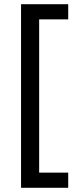

<svg xmlns="http://www.w3.org/2000/svg" viewBox="-20 -734 369 912"><path d="M80 -714H304V-642H166V86H304V158H80Z"/></svg>

Font: Noto Sans Adlam New
Style: Regular
Weight: 400
Designer: Mark Jamra, Neil Patel
Foundry: JamraPatel LLC
Version: Version 3.000